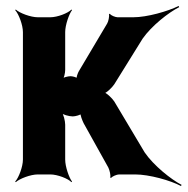

<svg xmlns="http://www.w3.org/2000/svg" viewBox="-20 -586 630 645"><path d="M261 -172 344 -23C348 -15 353 5 350 10L353 12C356 7 372 0 380 0H434C481 0 553 20 588 39L590 35C555 17 496 -30 466 -74L364 -245C357 -256 336 -276 328 -276V-272C336 -272 357 -292 364 -303L459 -456C489 -499 546 -544 582 -562L580 -566C544 -548 474 -528 428 -528H375C368 -528 352 -534 349 -540L346 -538C348 -532 344 -513 340 -507L245 -347C242 -342 235 -325 238 -320L240 -322C238 -327 222 -330 217 -330C209 -330 192 -326 187 -321L190 -318C195 -323 199 -341 199 -351V-478C199 -502 212 -539 222 -552L220 -554C209 -542 173 -528 149 -528H107C83 -528 46 -542 33 -554L31 -552C43 -539 57 -502 57 -478V-50C57 -26 43 11 31 24L33 26C46 14 83 0 107 0H149C173 0 209 14 220 26L222 24C212 11 199 -26 199 -50V-167C199 -180 193 -204 186 -211L183 -208C190 -201 212 -195 224 -195H225C233 -195 252 -200 255 -205L251 -207C248 -202 257 -180 261 -172Z"/></svg>

Font: Asimov
Style: EdgeNar
Weight: 500
Designer: Google
Version: Version 2.000980: 2014